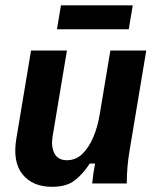

<svg xmlns="http://www.w3.org/2000/svg" viewBox="-20 -690 590 722"><path d="M175.8 12.5Q102.5 12.5 64.6 -34.6Q26.7 -81.7 41.7 -170L96.7 -500H231.7L177.5 -175Q171.7 -137.5 185 -112.5Q198.3 -87.5 231.7 -87.5Q265 -87.5 289.6 -111.2Q314.2 -135 330.8 -174.2Q347.5 -213.3 355 -260L395 -500H530L468.3 -130Q462.5 -96.7 459.6 -65Q456.7 -33.3 456.7 0H326.7Q328.3 -16.7 331.2 -37.5Q334.2 -58.3 337.5 -75H317.5Q293.3 -37.5 262.1 -12.5Q230.8 12.5 175.8 12.5ZM194.2 -580 209.2 -670H479.2L464.2 -580Z"/></svg>

Font: Familjen Grotesk GF
Style: Bold Italic
Weight: 700
Designer: Anders Wikstroem, Jonas Baeckman, Matilda Gysing, Kristian Moeller
Foundry: Familjen STHML AB
Version: Version 2.000; Beta; Release 4; Build 6